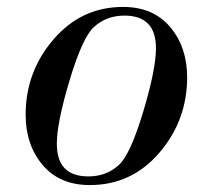

<svg xmlns="http://www.w3.org/2000/svg" viewBox="-20 -522 614 554"><path d="M520 -299Q520 -175 440 -81.5Q360 12 239 12Q152 12 103 -46Q54 -104 54 -191Q54 -315 134.5 -408.5Q215 -502 335 -502Q422 -502 471 -444Q520 -386 520 -299ZM430 -383Q430 -477 339 -477Q287 -477 251 -444Q218 -414 181 -291Q144 -168 144 -107Q144 -13 235 -13Q287 -13 323 -46Q356 -76 393 -199Q430 -322 430 -383Z"/></svg>

Font: Justus
Style: Italic
Weight: 400
Italic angle: -12°
Version: Version 001.001